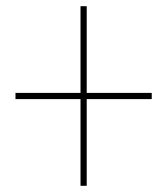

<svg xmlns="http://www.w3.org/2000/svg" viewBox="-20 -600 540 620"><path d="M240 0V-280H30V-300H240V-580H260V-300H470V-280H260V0Z"/></svg>

Font: M PLUS 1 Code Thin
Style: Regular
Weight: 250
Designer: Coji Morishita
Foundry: UNDERFOREST DESIGN
Version: Version 1.002